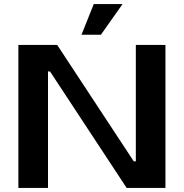

<svg xmlns="http://www.w3.org/2000/svg" viewBox="-20 -920 900 940"><path d="M790 -700V0H600L225 -570H215V0H70V-700H260L635 -130H645V-700ZM580 -900 474 -750H379L439 -900Z"/></svg>

Font: Prosto One
Style: Regular
Weight: 400
Designer: Pavel Emelyanov and Jovanny lemonad
Foundry: Pavel Emelyanov and Jovanny Lemonad
Version: Version 1.001